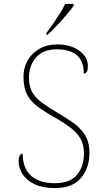

<svg xmlns="http://www.w3.org/2000/svg" viewBox="-20 -951 530 981"><path d="M261 10Q198 10 156.5 -10Q115 -30 95 -61.5Q75 -93 75 -126Q75 -144 80.5 -155Q86 -166 96 -166Q96 -91 139 -53Q182 -15 261 -15Q338 -15 373.5 -58Q409 -101 409 -168Q409 -209 393 -239.5Q377 -270 341.5 -297.5Q306 -325 249 -357Q196 -387 163 -414Q130 -441 115 -475Q100 -509 100 -559Q100 -605 121 -642Q142 -679 181 -701.5Q220 -724 272 -724Q341 -724 385 -692Q429 -660 429 -614Q429 -575 408 -575Q408 -640 372 -669.5Q336 -699 271 -699Q200 -699 164 -657.5Q128 -616 128 -554Q128 -511 143.5 -482.5Q159 -454 188 -431.5Q217 -409 259 -384Q305 -357 345.5 -330Q386 -303 411.5 -265.5Q437 -228 437 -169Q437 -93 393.5 -41.5Q350 10 261 10ZM218 -784Q233 -803 251 -829Q269 -855 286 -882Q303 -909 313 -931H356V-921Q344 -904 319.5 -875Q295 -846 268 -817.5Q241 -789 220 -771H218Z"/></svg>

Font: Noto Serif Devanagari Thin
Style: Regular
Weight: 100
Designer: Universal Thirst, Indian Type Foundry and the Monotype Design Team
Foundry: Monotype Imaging Inc.
Version: Version 2.004; ttfautohint (v1.8.4.7-5d5b)